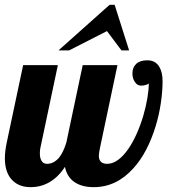

<svg xmlns="http://www.w3.org/2000/svg" viewBox="-28 -770 709 796"><path d="M426.3 -750H447.3L507.3 -561H475.6L415.5 -641.1L258.3 -561H214.4ZM23.4 -22.5Q-7.8 -53.7 -7.8 -113.8Q-7.8 -142.1 0 -179.2L67.9 -500H211.9L140.1 -160.2Q137.2 -147.9 137.2 -134.8Q137.2 -115.7 143.6 -104.5Q150.9 -90.8 167 -90.8Q194.3 -90.8 216.3 -115.7Q233.9 -136.7 247.1 -179.2L314.9 -500H459L387.2 -160.2Q381.8 -134.8 381.8 -124Q381.8 -108.4 390.1 -99.6Q398.4 -90.8 416 -90.8Q439.5 -90.8 461.9 -107.4Q484.4 -124 504.4 -153.3Q522.9 -180.2 538.8 -215.8Q554.7 -251.5 565.9 -289.6Q576.7 -326.7 582.8 -362.1Q588.9 -397.5 588.9 -424.8Q586.9 -420.4 574.7 -417.5Q566.9 -415 557.1 -415Q540 -415 530.3 -431.6Q521 -445.8 521 -465.8Q521 -490.2 536.6 -505.1Q552.2 -520 583 -520Q616.2 -520 632.3 -493.2Q646 -470.7 646 -433.1Q646 -391.6 638.9 -343.3Q631.8 -294.9 617.7 -248Q583.5 -136.7 525.4 -72.8Q455.1 5.9 360.8 5.9Q311.5 5.9 280.8 -15.1Q250 -36.1 241.2 -78.1Q209.5 -29.8 167 -9.3Q136.7 5.9 99.1 5.9Q51.3 5.9 23.4 -22.5Z"/></svg>

Font: Pattaya
Style: Regular
Weight: 400
Designer: Pablo Impallari / Thai characters Designed by Thanarat Vachiruckul and Suppakit Chalermlarp
Foundry: Pablo Impallari
Version: Version 2.000